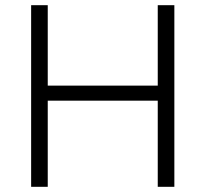

<svg xmlns="http://www.w3.org/2000/svg" viewBox="-20 -720 792 740"><path d="M588 -700H652V0H588ZM100 -700H164V0H100ZM164 -390H588V-332H164Z"/></svg>

Font: Oak Sans Light
Style: Regular
Weight: 400
Designer: Erik Kennedy, Walven
Foundry: Erik Kennedy, Walven
Version: Version 1.100;Glyphs 3.1.2 (3151)